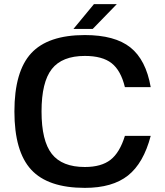

<svg xmlns="http://www.w3.org/2000/svg" viewBox="-20 -890 800 930"><path d="M585 -231.9H710Q675.3 -99.6 599.9 -39.8Q524.4 20 391.1 20Q212.4 20 131.1 -68.1Q49.8 -156.2 49.8 -350.1Q49.8 -543.9 131.1 -632.1Q212.4 -720.2 391.1 -720.2Q536.1 -720.2 611.6 -660.2Q687 -600.1 710 -467.8H585Q565.4 -548.8 520.5 -584Q475.6 -619.1 391.1 -619.1Q280.8 -619.1 231 -555.7Q181.2 -492.2 181.2 -350.1Q181.2 -208 231 -144.5Q280.8 -81.1 391.1 -81.1Q470.7 -81.1 515.4 -116Q560.1 -150.9 585 -231.9ZM335.9 -750 435.1 -870.1H545.9L429.2 -750Z"/></svg>

Font: Fivo Sans Modern Med
Style: Regular
Weight: 450
Designer: Alexander Slobzheninov
Foundry: Alexander Slobzheninov
Version: 1.0